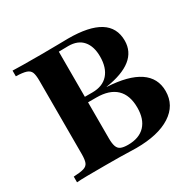

<svg xmlns="http://www.w3.org/2000/svg" viewBox="-130 -711 861 850"><g transform="rotate(-30 301.0 -285.5)"><path d="M32.3 0V-29Q67.7 -30.6 84.7 -35.9Q101.6 -41.1 107.3 -55.2Q112.9 -69.4 112.9 -98.4V-472.6Q112.9 -501.6 107.3 -515.7Q101.6 -529.8 84.3 -535.5Q66.9 -541.1 32.3 -541.9V-571Q48.4 -570.2 85.5 -569.8Q122.6 -569.4 177.4 -569.4Q231.5 -569.4 264.1 -570.2Q296.8 -571 316.1 -571Q422.6 -571 475.8 -537.9Q529 -504.8 529 -437.9Q529 -382.3 485.9 -348Q442.7 -313.7 357.3 -300.8V-300Q464.5 -294.4 519.4 -257.7Q574.2 -221 574.2 -154Q574.2 -81.5 510.9 -40.7Q447.6 0 335.5 0Q320.2 0 300.8 -0.8Q281.5 -1.6 252 -2Q222.6 -2.4 178.2 -2.4Q122.6 -2.4 85.9 -2Q49.2 -1.6 32.3 0ZM311.3 -30.6Q368.5 -30.6 398.8 -62.5Q429 -94.4 429 -153.2Q429 -216.9 394.8 -249.6Q360.5 -282.3 294.4 -282.3H213.7V-310.5H290.3Q342.7 -310.5 371 -342.3Q399.2 -374.2 399.2 -431.5Q399.2 -483.1 374.2 -512.5Q349.2 -541.9 300 -541.9L251.6 -541.1V-98.4Q251.6 -71.8 256.9 -56.9Q262.1 -41.9 275 -36.3Q287.9 -30.6 311.3 -30.6Z"/></g></svg>

Font: Playfair 5pt SemiExpanded Light ExtraBold
Style: Regular
Weight: 800
Version: Version 2.001;gftools[0.9.30]